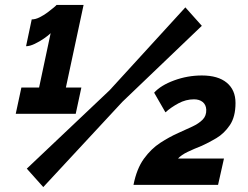

<svg xmlns="http://www.w3.org/2000/svg" viewBox="-20 -751 1010 781"><path d="M311 -395 288 -288H44L67 -395H139L186 -616Q177 -607 159 -594.5Q141 -582 121 -572.5Q101 -563 86 -563L109 -672Q124 -672 141 -680.5Q158 -689 173.5 -700.5Q189 -712 199.5 -721Q210 -730 210 -731H320L248 -395ZM89 -65 426 -384 734 -721 801 -646 478 -337 156 10ZM523 1Q536 -65 565.5 -105.5Q595 -146 632 -170Q669 -194 705 -210Q736 -224 762 -236Q788 -248 804 -264Q820 -280 819 -305Q818 -325 804.5 -336Q791 -347 769 -347Q736 -347 705.5 -330.5Q675 -314 653 -294L607 -374Q634 -404 688.5 -424Q743 -444 801 -444Q867 -444 902.5 -414.5Q938 -385 938 -332Q938 -276 915 -242Q892 -208 860 -189Q828 -170 801 -158Q768 -145 743 -133Q718 -121 704 -106H891L867 1Z"/></svg>

Font: Raleway Black
Style: Italic
Weight: 900
Italic angle: -12°
Designer: Matt McInerney, Pablo Impallari, Rodrigo Fuenzalida
Foundry: Matt McInerney, Pablo Impallari, Rodrigo Fuenzalida
Version: Version 4.101;RELEASE